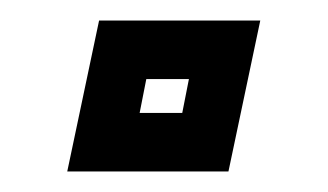

<svg xmlns="http://www.w3.org/2000/svg" viewBox="-20 -461 319 187"><path d="M45.5 -294 76.5 -441H233.5L202.5 -294ZM116 -351H157.5L164 -384H122.5Z"/></svg>

Font: Tourney Thin SemiBold
Style: Italic
Weight: 600
Italic angle: -12°
Version: Version 1.015